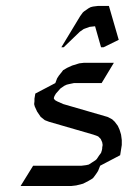

<svg xmlns="http://www.w3.org/2000/svg" viewBox="-20 -622 462 642"><path d="M48.8 0 90.8 -67.9H252.9L268.1 -69.8L276.9 -71.8L285.2 -77.1L298.8 -85.9L303.2 -89.8L312 -103L317.9 -110.8L320.8 -120.1L321.8 -126V-128.9L323.2 -137.2L321.8 -146L316.9 -157.2L308.1 -166L292 -171.9L144 -214.8L129.9 -220.2L116.2 -231L104 -249L96.2 -266.1L94.2 -273.9L95.2 -283.2V-292L98.1 -309.1L165 -344.2L170.9 -359.9L176.8 -369.1L187 -381.8L190.9 -387.2L204.1 -395L221.2 -402.8L245.1 -410.2L261.2 -412.1H360.8L319.8 -344.2H227.1L210.9 -340.8L203.1 -338.9L194.8 -335L182.1 -326.2L178.2 -321.8L167 -309.1L162.1 -300.8L160.2 -294.9V-292L164.1 -287.1L170.9 -283.2L191.9 -273.9L339.8 -231L355 -223.1L363.8 -214.8L374 -201.2L379.9 -188L384.8 -171.9L387.2 -153.8V-137.2L381.8 -103L314.9 -67.9L308.1 -50.8L303.2 -43L293 -28.8L289.1 -24.9L275.9 -17.1L257.8 -7.8L234.9 -2L217.8 0ZM185.1 -463.9 248 -567.9 256.8 -580.1 261.2 -584 275.9 -594.2 283.2 -598.1 291 -600.1 307.1 -602.1H344.2L377 -488.8L326.2 -463.9H317.9L297.9 -534.2L279.8 -532.2L265.1 -526.9L259.8 -524.9L247.1 -516.1L192.9 -463.9Z"/></svg>

Font: Petahja
Style: Italic
Weight: 400
Designer: T. Christopher White
Version: Version 1.1